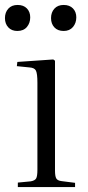

<svg xmlns="http://www.w3.org/2000/svg" viewBox="-28 -755 355 775"><path d="M44 0V-18L96 -23Q113 -26 118 -35Q123 -44 123 -70V-421Q123 -458 117 -470Q111 -482 89 -483L40 -488L42 -505L187 -515L194 -510V-67Q194 -44 199 -35Q204 -26 220 -24L275 -17V0ZM229 -630Q205 -630 191.5 -644.5Q178 -659 178 -682Q178 -705 191.5 -720Q205 -735 229 -735Q253 -735 266.5 -721Q280 -707 280 -685Q280 -662 266.5 -646Q253 -630 229 -630ZM42 -630Q19 -630 5.5 -644.5Q-8 -659 -8 -682Q-8 -705 5.5 -720Q19 -735 43 -735Q67 -735 80.5 -721Q94 -707 94 -685Q94 -662 80.5 -646Q67 -630 42 -630Z"/></svg>

Font: Literata 60pt Light
Style: Regular
Weight: 300
Designer: Latin by Veronika Burian and Jose Scaglione. Greek by Irene Vlachou. Cyrillic by Vera Evstafieva.
Foundry: TypeTogether
Version: Version 3.103;gftools[0.9.29]